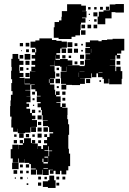

<svg xmlns="http://www.w3.org/2000/svg" viewBox="-20 -912 639 950"><path d="M72 -75H40V-107H72V-128H69V-108H43V-128H33V-174H41V-196H71V-174H72V-195H93V-203H78V-219H94V-204H99V-228H133V-204H138V-219H154V-203H139V-202H167V-175H168V-189H184V-175H193V-194H213V-203H198V-219H213V-234H199V-248H213V-234H225V-252H243V-258H223V-283H218V-288H193V-314H216V-316H191V-342H187V-368H183V-381H166V-401H181V-407H162V-435H181V-438H163V-460H155V-470H135V-492H152V-494H130V-467H105V-465H130V-437H111V-436H131V-406H111V-399H124V-383H111V-374H129V-353H138V-340H155V-322H138V-318H163V-284H135V-283H158V-259H134V-282H131V-256H104V-253H68V-275H67V-260H45V-281H36V-321H37V-335H30V-387H32V-415H34V-443H42V-461H36V-501H40V-520H35V-562H38V-581H36V-621H42V-645H70V-621H76V-581H74V-562H77V-551H96V-531H77V-527H102V-495H129V-523V-498H103V-524H128V-559H155V-560H135V-582H154V-591H136V-611H154V-622H137V-640H154V-653H138V-669H154V-653H159V-670H155V-676H131V-706H155V-712H175V-722H237V-714H259V-710H285V-706H311V-676H285V-672H307V-650H285V-672H278V-649H259V-641H276V-621H256V-638H255V-616H277V-620H315V-613H338V-589H374V-585H398V-589H400V-617H426V-618H403V-644H426V-647H402V-675H425V-679H404V-703H425V-712H467V-708H483V-714H510V-717H537V-720H595V-662H580V-647H559V-640H575V-622H557V-638H551V-616H525V-615H550V-587H523V-586H551V-560H585V-522H582V-495H552H520V-522H518V-499H494V-522H487V-554H468V-552H487V-530H465V-549H457V-530H435V-549H432V-525H400V-526H376V-525H400V-497H376V-491H336V-492H308V-469H284V-493H307V-497H282V-525H307H280V-557H309V-558V-582H308V-559H284V-582H277V-586H251V-612H250V-587H227V-585H250V-558H253V-524H227V-522H247V-500H227V-494H249V-468H227H253V-443H257V-460H275V-442H258V-435H280V-407H259V-404H279V-383H287V-400H305V-382H288V-379H314V-343H313V-322H317V-297H322V-245H318V-219V-189V-176H321V-152H327V-90H318V-69H308V-49H284V-67H277V-50H255V-67H245V-52H227V-70H242V-72H221V-46H191V-72H189V-48H163V-72H159V-48H133V-74H157V-78H133V-100H125V-106H101V-125H100V-107H72ZM338 -679H314V-703H338ZM125 -682H107V-700H125ZM94 -683H78V-699H94ZM363 -684H349V-698H363ZM390 -687H382V-695H390ZM337 -650H315V-672H337ZM366 -651H346V-671H366ZM431 -651V-670H430V-651ZM123 -654H109V-668H123ZM390 -657H382V-665H390ZM88 -659H84V-663H88ZM130 -617H102V-645H130ZM396 -621H376V-641H396ZM95 -622H77V-640H95ZM304 -623H288V-639H304ZM332 -625H320V-637H332ZM126 -591H106V-611H126ZM96 -591H76V-611H96ZM395 -592H377V-610H395ZM575 -592H557V-610H575ZM363 -594H349V-608H363ZM315 -588H338V-589H315ZM577 -560H555V-582H577ZM95 -562H77V-580H95ZM272 -565H260V-577H272ZM121 -566H111V-576H121ZM374 -556H398V-557H374ZM371 -531V-553H370V-531ZM126 -531H106V-551H126ZM274 -533H258V-549H274ZM277 -500H255V-522H277ZM426 -501H406V-521H426ZM225 -502V-520H222V-502ZM480 -507H472V-515H480ZM102 -470V-495V-470ZM271 -476H261V-486H271ZM304 -443H288V-459H304ZM153 -444H139V-458H153ZM303 -414H289V-428H303ZM151 -416H141V-426H151ZM149 -388H143V-394H149ZM154 -353H138V-369H154ZM181 -356H171V-366H181ZM186 -321H166V-341H186ZM184 -293H168V-309H184ZM217 -260H195V-282H217ZM186 -261H166V-281H186ZM97 -230H75V-252H97ZM186 -231H166V-251H186ZM124 -233H108V-249H124ZM62 -235H50V-247H62ZM152 -235H140V-247H152ZM64 -203H48V-219H64ZM183 -204H169V-218H183ZM219 -168H200V-165H220V-139H223V-164H238V-167H222V-188H219ZM217 -132V-110H218V-137H200V-132ZM195 -110V-127H190V-110ZM195 -103H217V-110H195ZM124 -83H108V-99H124ZM93 -84H79V-98H93ZM195 -76H217V-79H195ZM65 -52H47V-70H65ZM93 -54H79V-68H93ZM122 -55H110V-67H122ZM255 18H217V13H192V-15H217V-20H224V-43H248V-20H255ZM183 -24H169V-38H183ZM273 -24H259V-38H273ZM303 -24H289V-38H303ZM92 -25H80V-37H92ZM212 -25H200V-37H212ZM59 -28H53V-34H59ZM118 -29H114V-33H118ZM184 7H168V-9H184ZM273 6H259V-8H273ZM120 3H112V-5H120ZM501 -792H463V-830H469V-854H492V-861H523V-890H551V-892H593V-850H551V-852H532V-821H501ZM334 -719H270V-725H246V-777H250V-803H272V-811H284V-829H286V-857H312V-891H352H382V-884H405V-858H386V-857H408V-825H386V-822H403V-800H381V-792H379V-764H376V-737H353V-730H334ZM520 -863H504V-879H520ZM489 -864H475V-878H489ZM458 -865H446V-877H458ZM428 -865H416V-877H428ZM462 -831H442V-851H462ZM425 -838H419V-844H425ZM458 -805H446V-817H458ZM424 -809H420V-813H424ZM401 -772H383V-790H401ZM431 -772H413V-790H431ZM461 -772H443V-790H461ZM403 -740H381V-762H403Z"/></svg>

Font: Rubik Storm
Style: Regular
Weight: 400
Designer: Hubert and Fischer, NaN
Foundry: Hubert and Fischer, NaN
Version: Version 2.201